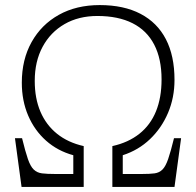

<svg xmlns="http://www.w3.org/2000/svg" viewBox="-20 -737 773 757"><path d="M65 0 39 -192H67Q80 -139 90 -110Q100 -81 113 -68.5Q126 -56 145.5 -53.5Q165 -51 198 -51H269V-125Q207 -142 161.5 -182.5Q116 -223 91 -281.5Q66 -340 66 -411Q66 -502 104.5 -571Q143 -640 212 -678.5Q281 -717 373 -717Q468 -717 534 -682.5Q600 -648 634 -582.5Q668 -517 668 -422Q668 -352 642.5 -292Q617 -232 571.5 -188.5Q526 -145 464 -125V-51H539Q571 -51 589.5 -53.5Q608 -56 620.5 -68.5Q633 -81 643 -110Q653 -139 666 -192H694L668 0H423V-161Q486 -175 529.5 -209.5Q573 -244 595 -298Q617 -352 617 -424Q617 -505 588 -561Q559 -617 502.5 -645.5Q446 -674 364 -674Q290 -674 234.5 -642Q179 -610 148 -552.5Q117 -495 117 -418Q117 -349 139.5 -296.5Q162 -244 205 -209.5Q248 -175 310 -161V0Z"/></svg>

Font: Literata 18pt ExtraLight
Style: Regular
Weight: 250
Designer: Latin by Veronika Burian and Jose Scaglione. Greek by Irene Vlachou. Cyrillic by Vera Evstafieva.
Foundry: TypeTogether
Version: Version 3.103;gftools[0.9.29]